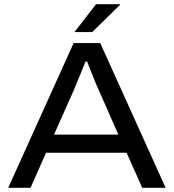

<svg xmlns="http://www.w3.org/2000/svg" viewBox="-20 -890 824 910"><path d="M19 0 329 -686H455L765 0H654L580 -166H198L125 0ZM236 -252H541L449 -461Q444 -471 436.5 -489Q429 -507 421 -527Q413 -547 405.5 -566Q398 -585 393 -598H385Q377 -577 366 -550.5Q355 -524 345 -500Q335 -476 329 -461ZM333 -738 435 -870H548L549 -867L417 -738Z"/></svg>

Font: Archivo SemiExpanded
Style: Regular
Weight: 400
Width: 6
Designer: Hector Gatti
Foundry: Omnibus-Type
Version: Version 2.001